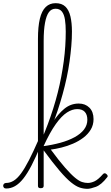

<svg xmlns="http://www.w3.org/2000/svg" viewBox="-95 -1170 698 1209"><path d="M-56 17Q-66 17 -70.5 11.5Q-75 6 -75 -0.5Q-75 -7 -70 -12.5Q-65 -18 -56 -18Q-32 -18 -9 -32Q14 -46 37.5 -78Q61 -110 88 -162.5Q115 -215 149 -293Q154 -305 158.5 -298.5Q163 -292 164.5 -278.5Q166 -265 161 -254Q131 -181 104 -129Q77 -77 51.5 -45Q26 -13 -0.5 2Q-27 17 -56 17ZM161 15Q152 15 148 11.5Q144 8 144 0V-925Q144 -1002 156 -1052Q168 -1102 193 -1126Q218 -1150 255 -1150Q294 -1150 316.5 -1128.5Q339 -1107 348.5 -1066.5Q358 -1026 358 -971Q358 -927 354 -880Q350 -833 343 -783Q336 -733 325 -681.5Q314 -630 299.5 -577.5Q285 -525 267.5 -472.5Q250 -420 229 -369Q208 -318 185 -268L166 -289Q187 -337 205.5 -386.5Q224 -436 240 -486.5Q256 -537 268.5 -586.5Q281 -636 290.5 -686Q300 -736 306.5 -784.5Q313 -833 316 -880Q319 -927 319 -971Q319 -1014 314 -1046.5Q309 -1079 295 -1097Q281 -1115 255 -1115Q229 -1115 213 -1093.5Q197 -1072 188.5 -1026.5Q180 -981 180 -911V0Q180 8 175.5 11.5Q171 15 161 15ZM456 19Q431 19 407 11Q383 3 352.5 -21.5Q322 -46 280.5 -94.5Q239 -143 180 -223H174V-249Q234 -257 285 -271Q336 -285 374.5 -306Q413 -327 434 -354.5Q455 -382 455 -416Q455 -448 439 -465.5Q423 -483 391 -483Q360 -483 326.5 -461.5Q293 -440 256.5 -389Q220 -338 179 -249L173 -286Q203 -346 236.5 -399Q270 -452 310 -485Q350 -518 401 -518Q442 -518 468 -492Q494 -466 494 -420Q494 -383 476.5 -354Q459 -325 430 -303Q401 -281 365 -265.5Q329 -250 292.5 -241Q256 -232 225 -228Q278 -156 315.5 -113.5Q353 -71 378 -50.5Q403 -30 421.5 -24Q440 -18 458 -18Q478 -18 500.5 -28.5Q523 -39 553 -73Q558 -79 564 -79Q570 -79 575 -74Q580 -70 582.5 -64.5Q585 -59 580 -54Q543 -6 508.5 6.5Q474 19 456 19Z"/></svg>

Font: Playwrite BR Thin
Style: Regular
Weight: 250
Version: Version 1.003